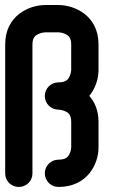

<svg xmlns="http://www.w3.org/2000/svg" viewBox="-28 -737 464 757"><path d="M360.4 -154.6V-256.5C360.4 -300.8 345.8 -334.5 324 -358.9C349.8 -390.1 360.4 -429 360.4 -460.6V-562.5C360.4 -675.8 265.6 -717.2 202.5 -717.2H150.4C87.3 -717.2 -7.5 -675.8 -7.5 -562.5V-52.6C-7.5 -23.5 16.3 0.1 46.1 0.1C75.8 0.1 99.9 -23.4 99.9 -52.4V-560.5C99.9 -588.6 110.8 -596.5 120.6 -601.6C133.5 -608.5 148.9 -609.5 150.4 -609.6H202.3C202.3 -609.6 216.6 -609.2 230.4 -602.6C240.9 -597.5 252.7 -589.6 252.7 -561.1V-460.9C252.7 -460.9 252.2 -447.1 245.4 -433.8C240.2 -423.7 232 -412.3 202.4 -412.3C172.7 -412.3 148.6 -388.2 148.6 -358.5C148.6 -328.8 172.7 -304.7 202.4 -304.7C202.4 -304.7 216.7 -304.3 230.5 -297.7C241 -292.6 252.8 -284.7 252.8 -256.2V-156.1C252.8 -156.1 252.3 -142.2 245.5 -129C240.3 -118.9 232.1 -107.5 202.5 -107.5C172.8 -107.5 148.7 -83.4 148.7 -53.7C148.7 -24 172.8 0.1 202.5 0.1C318.1 0.1 360.4 -92.7 360.4 -154.6Z"/></svg>

Font: Cactron
Style: Bold
Weight: 900
Version: Version 1.0